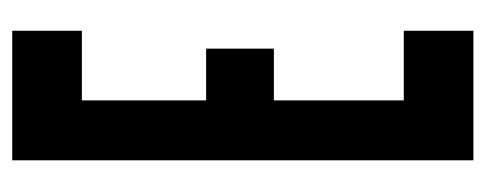

<svg xmlns="http://www.w3.org/2000/svg" viewBox="-254 -520 775 306"><g transform="rotate(-90 133.0 -367.5)"><path d="M30 0V-735H236.5V-624H125.5V-426H208V-318H125.5V-111H236.5V0Z"/></g></svg>

Font: League Gothic SemiCondensed
Style: Regular
Weight: 400
Width: 4
Designer: The League of Moveable Type
Version: Version 2.001